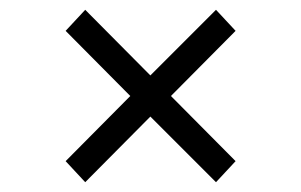

<svg xmlns="http://www.w3.org/2000/svg" viewBox="-20 -546 615 392"><path d="M246 -350 114 -217 154 -174 287 -308 421 -174 461 -217 329 -350 461 -483 421 -526 287 -392 154 -526 114 -483Z"/></svg>

Font: Montserrat Z
Style: Regular
Weight: 400
Designer: Julieta Ulanovsky
Foundry: Julieta Ulanovsky
Version: Version 8.000